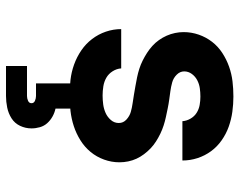

<svg xmlns="http://www.w3.org/2000/svg" viewBox="-99 -479 798 640"><g transform="rotate(90 300.0 -159.0)"><path d="M298 8Q272 8 246 5Q220 2 195 -7Q170 -16 148 -31Q126 -46 110 -67Q94 -88 85.5 -113Q77 -138 77 -164H208Q209 -149 217.5 -135.5Q226 -122 239 -114.5Q252 -107 267.5 -104.5Q283 -102 298 -102Q313 -102 328 -104Q343 -106 356.5 -112Q370 -118 380 -129.5Q390 -141 390 -156Q390 -171 378.5 -181.5Q367 -192 353 -196Q339 -200 324.5 -202Q310 -204 295.5 -206.5Q281 -209 266.5 -211.5Q252 -214 237.5 -217Q223 -220 209 -224.5Q195 -229 182 -235.5Q169 -242 156.5 -250Q144 -258 133 -268Q122 -278 113.5 -290Q105 -302 99 -315.5Q93 -329 90 -343.5Q87 -358 87 -372Q87 -398 95.5 -422.5Q104 -447 119.5 -467Q135 -487 156.5 -501Q178 -515 202 -523.5Q226 -532 251 -535Q276 -538 302 -538Q327 -538 352.5 -534.5Q378 -531 402 -522.5Q426 -514 447.5 -499Q469 -484 484 -463.5Q499 -443 507 -418.5Q515 -394 515 -368H384Q383 -382 375.5 -395Q368 -408 356 -415.5Q344 -423 330 -425.5Q316 -428 302 -428Q288 -428 274 -426Q260 -424 247.5 -417.5Q235 -411 226.5 -399.5Q218 -388 218 -374Q218 -360 229 -349Q240 -338 254.5 -334Q269 -330 283.5 -328Q298 -326 312.5 -324Q327 -322 341.5 -319Q356 -316 370 -313Q384 -310 398 -305.5Q412 -301 425.5 -294.5Q439 -288 451.5 -280Q464 -272 474.5 -262Q485 -252 494 -240Q503 -228 509 -215Q515 -202 518 -187.5Q521 -173 521 -158Q521 -132 512 -107Q503 -82 486.5 -62Q470 -42 447.5 -28Q425 -14 400.5 -6Q376 2 350 5Q324 8 298 8ZM200 220V150H300Q308 150 316 146.5Q324 143 324 135Q324 127 316 123.5Q308 120 300 120H258V0H342V55Q356 58 368.5 65Q381 72 390.5 82.5Q400 93 404 107Q408 121 408 135Q408 155 399.5 173Q391 191 374.5 201.5Q358 212 338.5 216Q319 220 300 220Z"/></g></svg>

Font: Iosevka Curly XBdEx
Style: Regular
Weight: 800
Width: 7
Monospace: yes
Designer: Belleve Invis
Foundry: Belleve Invis
Version: Version 11.1.0; ttfautohint (v1.8.3)